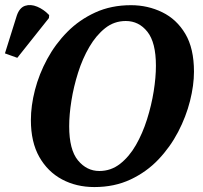

<svg xmlns="http://www.w3.org/2000/svg" viewBox="-62 -746 822 777"><path d="M320 11Q247 11 189 -20Q131 -51 97 -111Q63 -171 63 -260Q63 -318 79.5 -382Q96 -446 129 -507Q162 -568 210.5 -617Q259 -666 323.5 -695.5Q388 -725 468 -725Q536 -725 594.5 -696.5Q653 -668 688 -609Q723 -550 723 -456Q723 -401 707 -337.5Q691 -274 659 -212.5Q627 -151 579 -100.5Q531 -50 466 -19.5Q401 11 320 11ZM340 -54Q387 -54 424 -83Q461 -112 488 -159Q515 -206 533 -263Q551 -320 560 -376.5Q569 -433 569 -480Q569 -574 534.5 -617.5Q500 -661 447 -661Q400 -661 363.5 -632Q327 -603 299.5 -556Q272 -509 254 -452Q236 -395 227 -338.5Q218 -282 218 -235Q218 -140 253.5 -97Q289 -54 340 -54ZM8 -512 -42 -530 6 -683Q17 -715 39.5 -722.5Q62 -730 88.5 -719Q115 -708 137 -685L136 -673Z"/></svg>

Font: Noto Serif SemiCondensed
Style: Bold Italic
Weight: 700
Width: 4
Italic angle: -12°
Designer: Monotype Design Team
Foundry: Monotype Imaging Inc.
Version: Version 2.014